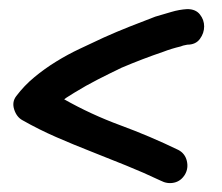

<svg xmlns="http://www.w3.org/2000/svg" viewBox="-20 -480 489 422"><path d="M391.6 -460Q410.2 -460 419.4 -448.2Q428.7 -436.5 428.7 -421.9Q428.7 -407.2 419.4 -394.5Q410.2 -381.8 391.6 -381.8Q380.9 -379.9 377 -377.9Q356.4 -373 338.9 -366.2Q293 -350.6 247.1 -331.1Q220.7 -318.4 194.8 -305.2Q168.9 -292 143.6 -276.4Q137.7 -272.5 131.8 -269Q126 -265.6 121.1 -261.7Q179.7 -228.5 244.6 -204.6Q309.6 -180.7 372.1 -150.4Q386.7 -142.6 390.6 -126.5Q394.5 -110.4 386.7 -96.7Q377.9 -82 362.8 -78.6Q347.7 -75.2 333 -83Q295.9 -100.6 257.3 -116.2Q218.8 -131.8 180.2 -147Q141.6 -162.1 103.5 -178.7Q65.4 -195.3 29.3 -215.8Q16.6 -222.7 11.2 -239.3Q5.9 -255.9 15.6 -268.6Q33.2 -292 55.7 -310.5Q78.1 -329.1 103.5 -344.7Q128.9 -360.4 155.8 -373Q182.6 -385.7 208 -397.5Q236.3 -410.2 264.6 -421.4Q293 -432.6 321.3 -443.4Q337.9 -448.2 356 -453.6Q374 -459 391.6 -460Z"/></svg>

Font: Schoolbell
Style: Regular
Weight: 400
Designer: Font Diner, Inc
Foundry: Font Diner, Inc
Version: Version 1.000